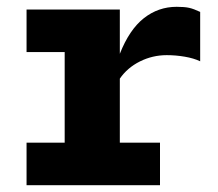

<svg xmlns="http://www.w3.org/2000/svg" viewBox="-20 -544 640 564"><path d="M58 0V-125H170V-391H58V-516H332V-386Q360 -457 402.5 -490.5Q445 -524 499 -524Q522 -524 535.5 -521Q549 -518 568 -509V-364Q549 -373 522.5 -377.5Q496 -382 470 -382Q428 -382 391 -363.5Q354 -345 332 -313V-125H450V0Z"/></svg>

Font: Red Hat Mono VF Light
Style: Regular
Weight: 300
Monospace: yes
Designer: Pentagram, MCKL
Foundry: Pentagram, MCKL
Version: Version 1.023